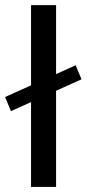

<svg xmlns="http://www.w3.org/2000/svg" viewBox="-25 -736 341 756"><path d="M272.9 -479 295.9 -423.8 18.1 -298.3 -4.9 -354ZM195.8 0H97.2V-715.8H195.8Z"/></svg>

Font: Estedad-FD Medium
Style: Regular
Weight: 500
Designer: Amin Abedi
Version: Version 7.3